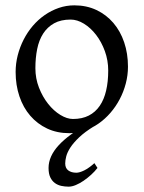

<svg xmlns="http://www.w3.org/2000/svg" viewBox="-20 -489 543 726"><path d="M389.2 -222.2Q389.2 -260.7 376.5 -295.7Q363.8 -330.6 343.3 -357.2Q322.8 -383.8 297.4 -399.4Q272 -415 247.1 -415Q210 -415 184.6 -400.9Q159.2 -386.7 143.3 -362.1Q127.4 -337.4 120.6 -303.7Q113.8 -270 113.8 -231Q113.8 -192.4 127.4 -157.5Q141.1 -122.6 162.1 -96.2Q183.1 -69.8 208.3 -54.4Q233.4 -39.1 255.9 -39.1Q290.5 -39.1 315.7 -52Q340.8 -64.9 357.2 -88.9Q373.5 -112.8 381.3 -146.5Q389.2 -180.2 389.2 -222.2ZM463.9 -236.8Q463.9 -204.6 455.6 -173.1Q447.3 -141.6 432.6 -113.8Q418 -85.9 397.5 -62.3Q377 -38.6 352.3 -21.5Q327.6 -4.4 299.8 5.1Q272 14.6 242.2 14.6Q195.8 14.6 158.4 -2.9Q121.1 -20.5 94.5 -51.3Q67.9 -82 53.5 -124.5Q39.1 -167 39.1 -216.8Q39.1 -249 47.1 -280.3Q55.2 -311.5 69.6 -339.6Q84 -367.7 104.2 -391.4Q124.5 -415 149.2 -432.1Q173.8 -449.2 202.1 -459Q230.5 -468.8 261.2 -468.8Q307.1 -468.8 344.5 -451.2Q381.8 -433.6 408.4 -402.6Q435.1 -371.6 449.5 -329.1Q463.9 -286.6 463.9 -236.8ZM348.6 146Q338.4 159.2 324.5 171.9Q310.5 184.6 295.9 194.6Q281.2 204.6 266.6 210.7Q252 216.8 239.7 216.8Q225.6 216.8 211.9 213.9Q198.2 210.9 187.5 203.1Q176.8 195.3 170.2 181.6Q163.6 168 163.6 146Q163.6 102.1 201.9 60.3Q240.2 18.6 314 -21L335.9 -11.7Q300.8 9.8 279.3 30.3Q257.8 50.8 246.1 68.8Q234.4 86.9 230.5 102.1Q226.6 117.2 226.6 128.9Q226.6 147 238.3 155.5Q250 164.1 268.6 164.1Q280.8 164.1 298.6 155.3Q316.4 146.5 336.9 127.9L348.6 146Z"/></svg>

Font: Gentium
Style: Regular
Weight: 400
Designer: J. Victor Gaultney
Version: Version 1.03; 2011; OFL 1.1 release